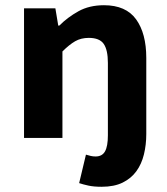

<svg xmlns="http://www.w3.org/2000/svg" viewBox="-20 -528 640 735"><path d="M369 187Q339 187 318.5 182.5Q298 178 283 173L309 64Q319 67 327.5 69Q336 71 346 71Q371 71 382 51.5Q393 32 393 -10V-287Q393 -337 377 -360Q361 -383 320 -383Q290 -383 267.5 -370Q245 -357 219 -331V0H72V-496H192L203 -430H207Q239 -462 280.5 -485Q322 -508 378 -508Q462 -508 501 -454Q540 -400 540 -306V-15Q540 26 531 63Q522 100 502 127.5Q482 155 449.5 171Q417 187 369 187Z"/></svg>

Font: Source Code Pro
Style: Bold
Weight: 700
Monospace: yes
Designer: Paul D. Hunt, Teo Tuominen
Foundry: Adobe Systems Incorporated
Version: Version 2.030;PS 1.000;hotconv 16.6.51;makeotf.lib2.5.65220